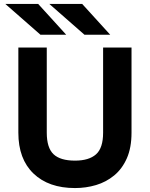

<svg xmlns="http://www.w3.org/2000/svg" viewBox="-20 -941 760 973"><path d="M360 12Q226.5 12 149.8 -61.5Q73 -135 73 -268.5V-700H217V-268.5Q217 -192 251.2 -159.5Q285.5 -127 360 -127Q430.5 -127 466.5 -158.8Q502.5 -190.5 502.5 -268.5V-700H646.5V-268.5Q646.5 -192.5 622.8 -138.8Q599 -85 558.5 -51.8Q518 -18.5 466.8 -3.2Q415.5 12 360 12ZM185 -765 7 -921H173.5L315.5 -765ZM408 -765 230 -921H396.5L538.5 -765Z"/></svg>

Font: Overpass ExtraBold
Style: Regular
Weight: 800
Designer: Delve Withrington, Dave Bailey, Thomas Jockin
Foundry: Delve Fonts LLC
Version: Version 4.000; ttfautohint (v1.8.3)